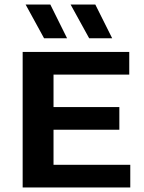

<svg xmlns="http://www.w3.org/2000/svg" viewBox="-20 -823 634 843"><path d="M79.5 0V-595H547.5V-495.5H215V-99.5H552V0ZM154.5 -253.5V-353H504V-253.5ZM371.5 -655 290 -803H398.5L472.5 -655ZM173.5 -655 92.5 -803H201L274.5 -655Z"/></svg>

Font: Encode Sans SC SemiExpanded SemiBold
Style: Regular
Weight: 600
Width: 6
Designer: Multiple Designers
Foundry: Impallari Type
Version: Version 3.002